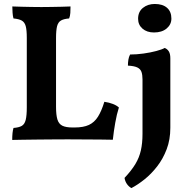

<svg xmlns="http://www.w3.org/2000/svg" viewBox="-20 -712 952 981"><path d="M361.7 -60.7Q406.2 -60.7 434.3 -73.7Q462.4 -86.8 480.6 -115.8Q498.8 -144.8 513.2 -191.9Q537.6 -188.4 557 -180.8Q576.4 -173.2 587.5 -162.7Q576.5 -128.7 568.8 -84.5Q561 -40.3 556.5 2Q532.3 1 493.5 1Q454.7 1 410.9 0.5Q367.1 0 327.5 0Q300.6 0 259.9 0.3Q219.2 0.5 176 1Q132.7 1.5 96.6 2Q60.4 2.5 42.4 3Q42.4 -15.2 43.9 -31.2Q45.5 -47.1 49 -58.3Q76 -60.3 90.7 -68.5Q105.5 -76.8 111.2 -98.9Q116.9 -120.9 116.9 -163.6V-518.7Q116.9 -558.5 111.4 -578.5Q105.9 -598.6 91.2 -606.9Q76.5 -615.2 48.9 -617.7Q45.4 -629.4 44.2 -647.1Q42.9 -664.9 42.9 -679Q69.2 -678 93 -677.5Q116.8 -677 141.2 -676.5Q165.6 -676 191.6 -676Q214.6 -676 241.4 -676.5Q268.2 -677 294.2 -677.5Q320.3 -678 340.3 -679Q340.3 -662.3 339.3 -646.1Q338.3 -629.9 333.2 -617.7Q306.6 -615.7 291.9 -607.4Q277.2 -599.2 271.7 -578.3Q266.3 -557.5 266.3 -517.3V-166.2Q266.3 -124.5 273.3 -101.6Q280.3 -78.8 298.5 -69.7Q316.6 -60.7 350 -60.7ZM651.4 249Q638.1 241.9 628.5 228.1Q618.9 214.3 616.3 197Q652.2 158.7 671.9 125.8Q691.6 92.9 699.8 56.2Q708.1 19.6 708.1 -28.4V-306.2Q708.1 -329.7 702.8 -344.7Q697.5 -359.6 681.5 -367.4Q665.5 -375.1 633.6 -376.7Q633.6 -391.9 635.9 -406.6Q638.1 -421.3 644.7 -433.5Q678 -433.5 713.6 -438.5Q749.2 -443.5 778.3 -451.3Q807.4 -459 821.5 -467Q834.7 -461.9 842.5 -449.5Q850.3 -437.1 850.3 -414.5V-59.1Q850.3 1.2 831.6 50.4Q812.9 99.6 783.2 137.9Q753.5 176.3 718.7 204.2Q684 232 651.4 249ZM767 -546.1Q730.5 -546.1 708 -565.7Q685.6 -585.3 685.6 -616.1Q685.6 -651.9 710.3 -671.8Q735.1 -691.7 770.7 -691.7Q811.2 -691.7 833.5 -672.1Q855.7 -652.5 855.7 -617.1Q855.7 -586.8 831.4 -566.4Q807.2 -546.1 767 -546.1Z"/></svg>

Font: Vollkorn
Style: Regular
Weight: 400
Designer: Friedrich Althausen
Foundry: Friedrich Althausen
Version: Version 5.001